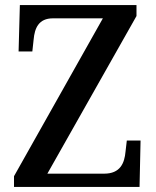

<svg xmlns="http://www.w3.org/2000/svg" viewBox="-20 -734 612 754"><path d="M35 0H528L532 -182H478L473 -139C469 -93 452 -52 389 -52H166L516 -671V-714H58L53 -532H107L112 -578C116 -624 132 -662 188 -662H384L35 -42Z"/></svg>

Font: Noto Serif Tamil SemiCondensed Medium
Style: Regular
Weight: 500
Width: 4
Designer: Indian Type Foundry, Tom Grace, and the Monotype Design Team
Foundry: Monotype Imaging Inc.
Version: Version 2.004